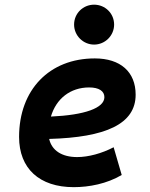

<svg xmlns="http://www.w3.org/2000/svg" viewBox="-20 -771 626 801"><path d="M301.8 -115.7C237.8 -115.7 195.8 -143.6 185.1 -191.4C420.9 -197.8 545.9 -253.4 545.9 -376C545.9 -471.2 482.4 -527.3 375.5 -527.3C186 -527.3 59.6 -396.5 59.6 -199.7C59.6 -67.9 144.5 9.8 287.6 9.8C352.1 9.8 425.8 -4.4 487.8 -41L454.1 -156.7C404.8 -130.9 348.6 -115.7 301.8 -115.7ZM372.6 -585C418.5 -585 456.1 -622.6 456.1 -668.5C456.1 -715.3 418.5 -751.5 372.6 -751.5C326.7 -751.5 289.1 -715.3 289.1 -668.5C289.1 -622.6 326.7 -585 372.6 -585ZM192.4 -284.7C214.4 -359.4 273.4 -406.2 352.1 -406.2C392.6 -406.2 415.5 -391.1 415.5 -365.7C415.5 -320.3 333.5 -291 192.4 -284.7Z"/></svg>

Font: Cascadia Code
Style: Bold Italic
Weight: 700
Italic angle: -10°
Monospace: yes
Designer: Aaron Bell
Foundry: Saja Typeworks
Version: Version 2404.023